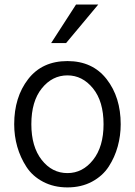

<svg xmlns="http://www.w3.org/2000/svg" viewBox="-20 -814 599 852"><path d="M119.1 -262.7Q119.1 -163.1 165 -104.5Q210.9 -45.9 279.3 -45.9Q346.7 -45.9 393.1 -104.5Q439.5 -163.1 439.5 -262.7Q439.5 -364.3 392.6 -421.9Q345.7 -479.5 279.3 -479.5Q211.9 -479.5 165.5 -421.9Q119.1 -364.3 119.1 -262.7ZM43 -262.7Q43 -382.8 105 -462.9Q167 -543 279.3 -543Q390.6 -543 453.1 -462.9Q515.6 -382.8 515.6 -262.7Q515.6 -211.9 502.4 -164.1Q489.3 -116.2 462.4 -74.7Q435.5 -33.2 388.2 -7.8Q340.8 17.6 279.3 17.6Q218.8 17.6 171.4 -7.3Q124 -32.2 97.2 -73.7Q70.3 -115.2 56.6 -163.1Q43 -210.9 43 -262.7ZM207 -623 317.4 -793.9H416L273.4 -623Z"/></svg>

Font: Gothic A1
Style: Regular
Weight: 400
Designer: HanYang I&C Co.,Ltd.
Foundry: HanYang I&C Co.,Ltd.
Version: Version 2.50